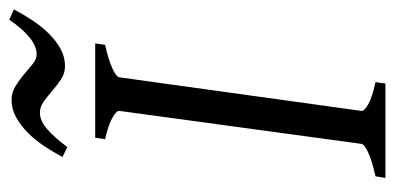

<svg xmlns="http://www.w3.org/2000/svg" viewBox="-235 -602 837 407"><g transform="rotate(-90 183.5 -398.5)"><path d="M292 -594.2Q261.2 -587.4 242.7 -579.1Q224.1 -570.8 223.1 -564L151.9 -50.8Q150.9 -44.9 166 -36.4Q181.2 -27.8 212.9 -21L210 0H9.8L13.2 -21Q43.9 -27.8 62.3 -35.9Q80.6 -43.9 82 -50.8L151.9 -564Q152.8 -569.8 137.7 -578.6Q122.6 -587.4 91.8 -594.2L95.2 -615.2H294.9ZM367.2 -787.6Q356.9 -768.1 344 -748.5Q331.1 -729 315.9 -713.6Q300.8 -698.2 283.4 -688.7Q266.1 -679.2 247.1 -679.2Q231.4 -679.2 219 -687.5Q206.5 -695.8 195.1 -705.8Q183.6 -715.8 172.1 -724.1Q160.6 -732.4 147.9 -732.4Q130.9 -732.4 113.3 -717Q95.7 -701.7 75.2 -674.3L54.2 -684.6Q64.5 -704.1 77.4 -723.4Q90.3 -742.7 105.7 -758.1Q121.1 -773.4 138.7 -783Q156.2 -792.5 174.8 -792.5Q190.9 -792.5 204.3 -784.2Q217.8 -775.9 229.5 -765.9Q241.2 -755.9 251.5 -747.6Q261.7 -739.3 272 -739.3Q289.1 -739.3 307.9 -754.6Q326.7 -770 345.2 -797.4L367.2 -787.6Z"/></g></svg>

Font: Gentium
Style: Italic
Weight: 400
Italic angle: -7°
Designer: J. Victor Gaultney
Version: Version 1.02; 2005; OFL release